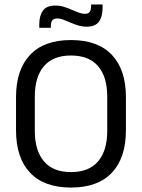

<svg xmlns="http://www.w3.org/2000/svg" viewBox="-20 -831 638 863"><path d="M299 12Q178 12 115 -54.8Q52 -121.5 52 -246V-393.5Q52 -517.5 115 -584.2Q178 -651 299 -651Q420 -651 483 -584.2Q546 -517.5 546 -393.5V-246Q546 -121.5 483 -54.8Q420 12 299 12ZM299 -57.5Q380 -57.5 421 -105.8Q462 -154 462 -242.5V-397Q462 -485.5 421 -533.5Q380 -581.5 299 -581.5Q218.5 -581.5 177.5 -533.5Q136.5 -485.5 136.5 -397V-242.5Q136.5 -154 177.5 -105.8Q218.5 -57.5 299 -57.5ZM369.5 -711Q350 -711 332 -716.5Q314 -722 297.2 -729.2Q280.5 -736.5 265.5 -742.2Q250.5 -748 236.5 -748Q221 -748 214.8 -739Q208.5 -730 208.5 -712.5V-706H156.5V-721Q156.5 -760 172.8 -783Q189 -806 229 -806Q248.5 -806 266.8 -800.5Q285 -795 301.5 -787.5Q318 -780 333.2 -774.5Q348.5 -769 362 -769Q377.5 -769 383.5 -778Q389.5 -787 389.5 -804.5V-811H441V-795.5Q441 -756.5 424.8 -733.8Q408.5 -711 369.5 -711Z"/></svg>

Font: Anek Kannada Medium
Style: Regular
Weight: 400
Version: Version 1.003